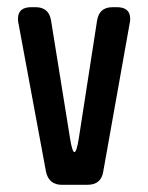

<svg xmlns="http://www.w3.org/2000/svg" viewBox="-20 -505 412 534"><path d="M108 -27Q116 9 152 9H223Q261 9 267 -27L341 -442Q342 -445 342 -453Q342 -485 305 -485H293Q256 -485 250 -448L199 -119Q193 -82 187 -82Q181 -82 175 -119L122 -448Q116 -485 79 -485H67Q30 -485 30 -453Q30 -445 31 -442Z"/></svg>

Font: WD-XL Lubrifont TC
Style: Regular
Weight: 400
Designer: [WD-XL Lubrifont] Copyright 2020-2022 (c) NightFurySL2001, Skr-ZERO; [ZCOOL QingKe HuangYou] Copyright 2018-2022 (c) The
Version: Version 2.001;hotconv 1.1.1;makeotfexe 2.6.0